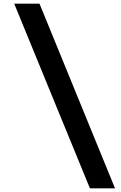

<svg xmlns="http://www.w3.org/2000/svg" viewBox="-20 -770 653 1040"><path d="M467 250 57 -750H194L603 250Z"/></svg>

Font: Orkney
Style: BoldItalic
Weight: 700
Designer: Samuel Oakes and Alfredo Marco Pradil
Foundry: Alfredo Marco Pradil
Version: 1.0; ttfautohint (v1.5)